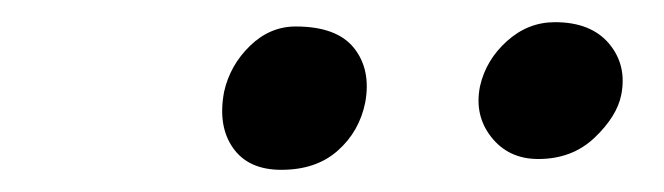

<svg xmlns="http://www.w3.org/2000/svg" viewBox="-20 -732 602 174"><path d="M467.8 -587.9Q440.9 -587.9 425.3 -607.7Q409.7 -627.4 415 -653.8Q420.4 -677.7 439.5 -694.8Q458.5 -711.9 482.9 -711.9Q515.6 -711.9 532 -692.4Q548.3 -672.9 543 -646Q539.1 -626.5 518.8 -607.2Q498.5 -587.9 467.8 -587.9ZM234.9 -578.1Q205.1 -578.1 191.2 -597.9Q177.2 -617.7 183.1 -648.9Q188.5 -672.9 206.5 -690.4Q224.6 -708 248 -708Q285.2 -708 300.8 -688.5Q316.4 -668.9 311 -639.2Q305.7 -612.8 286.1 -595.5Q266.6 -578.1 234.9 -578.1Z"/></svg>

Font: Shantell Sans Bouncy
Style: Italic
Weight: 300
Italic angle: -11.31°
Designer: Stephen Nixon, Anya Danilova, Shantell Martin
Foundry: Arrow Type
Version: Version 1.006;[9816181b4]